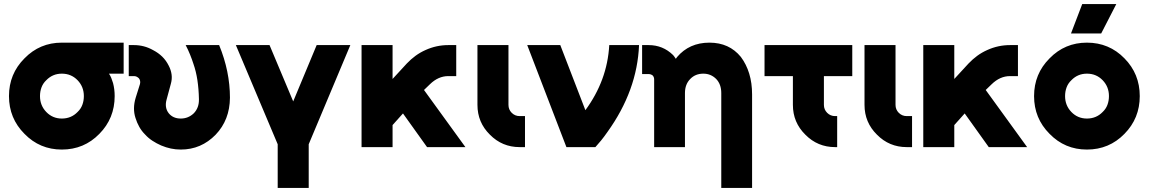

<svg xmlns="http://www.w3.org/2000/svg" viewBox="-20 -721 5630 941"><path d="M283 -512Q175 -512 100 -435Q24 -359 24 -250Q24 -141 100 -65Q175 12 283 12Q392 12 467 -65Q542 -141 542 -250Q542 -267 540 -283Q538 -299 534 -314Q530 -327 525.5 -338.5Q521 -350 514 -360H586V-512ZM283 -360Q329 -360 360 -328Q391 -296 391 -250Q391 -227 383.5 -207Q376 -187 360 -172Q329 -140 283 -140Q238 -140 207 -172Q176 -204 176 -250Q176 -273 183.5 -293Q191 -313 207 -328Q238 -360 283 -360Z M611 -500V-348H637Q650 -348 661 -337Q670 -325 666 -309L645 -242Q629 -189 644 -143Q651 -120 662.5 -99.5Q674 -79 690 -63Q706 -45 726.5 -31.5Q747 -18 770 -8Q794 2 817.5 7Q841 12 866 12Q966 12 1037 -61Q1106 -133 1107 -242Q1107 -371 1054 -500H890Q902 -477 911.5 -453.5Q921 -430 928 -408Q941 -371 947.5 -328Q954 -285 955 -235Q956 -193 930 -166Q903 -140 866 -140Q828 -140 807 -166Q785 -194 797 -235L817 -309Q824 -333 821 -355.5Q818 -378 807 -399Q794 -425 775 -443.5Q756 -462 731 -475Q708 -488 684.5 -494Q661 -500 637 -500Z M1136 -500 1341 -14V200H1493V-14L1697 -500H1532L1417 -224L1301 -500Z M1752 -500V0H1904V-108L1955 -165L2073 0H2261L2058 -280L2087 -308Q2128 -348 2177 -348H2216V-500H2177Q2119 -500 2066 -476Q2039 -464 2016.5 -447.5Q1994 -431 1974 -410L1904 -334V-500Z M2320 -500V-207Q2320 -121 2381 -61Q2441 0 2527 0H2553V-152H2527Q2504 -152 2488 -168Q2472 -184 2472 -207V-500Z M2564 -500 2756 0H2898Q2911 -14 2926 -32.5Q2941 -51 2957 -74Q3103 -277 3112 -500H2966Q2961 -412 2931.5 -332.5Q2902 -253 2849 -181L2726 -500Z M3666 200V-258Q3666 -314 3652 -360Q3638 -406 3611 -442Q3554 -512 3457 -512Q3358 -512 3298 -441Q3297 -439 3295.5 -437Q3294 -435 3292 -433Q3289 -438 3286 -442Q3283 -446 3279 -451Q3229 -500 3159 -500H3127V-358H3159Q3170 -358 3179 -351Q3186 -343 3186 -332V0H3239H3319H3337V-265Q3337 -308 3363 -334Q3388 -360 3427 -360Q3464 -360 3490 -334Q3515 -308 3515 -265V200Z M3727 -500V-348H3866V-207Q3866 -121 3927 -61Q3987 0 4073 0H4083V-152H4073Q4050 -152 4034 -168Q4018 -184 4018 -207V-348H4157V-500Z M4217 -500V-207Q4217 -121 4278 -61Q4338 0 4424 0H4450V-152H4424Q4401 -152 4385 -168Q4369 -184 4369 -207V-500Z M4505 -500V0H4657V-108L4708 -165L4826 0H5014L4811 -280L4840 -308Q4881 -348 4930 -348H4969V-500H4930Q4872 -500 4819 -476Q4792 -464 4769.5 -447.5Q4747 -431 4727 -410L4657 -334V-500Z M5307 -512Q5199 -512 5124 -435Q5048 -359 5048 -250Q5048 -141 5124 -65Q5199 12 5307 12Q5416 12 5491 -65Q5566 -141 5566 -250Q5566 -359 5491 -435Q5416 -512 5307 -512ZM5307 -360Q5353 -360 5384 -328Q5415 -296 5415 -250Q5415 -227 5407.5 -207Q5400 -187 5384 -172Q5353 -140 5307 -140Q5262 -140 5231 -172Q5200 -204 5200 -250Q5200 -273 5207.5 -293Q5215 -313 5231 -328Q5262 -360 5307 -360ZM5229 -557H5377L5451 -701H5284Z"/></svg>

Font: Unageo
Style: ExtraBold
Weight: 800
Designer: Richard Sepsi
Foundry: Richard Sepsi
Version: Version 2.000